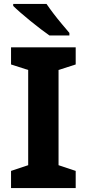

<svg xmlns="http://www.w3.org/2000/svg" viewBox="-20 -954 441 974"><path d="M364 0H36V-87L123 -116V-599L36 -627V-714H364V-627L277 -599V-116L364 -87ZM216 -934Q231 -912 251.5 -885Q272 -858 294 -832Q316 -806 332 -787V-774H231Q212 -787 186.5 -806.5Q161 -826 134.5 -847.5Q108 -869 84.5 -889.5Q61 -910 47 -924V-934Z"/></svg>

Font: Noto Sans Khmer
Style: Bold
Weight: 700
Version: Version 2.003